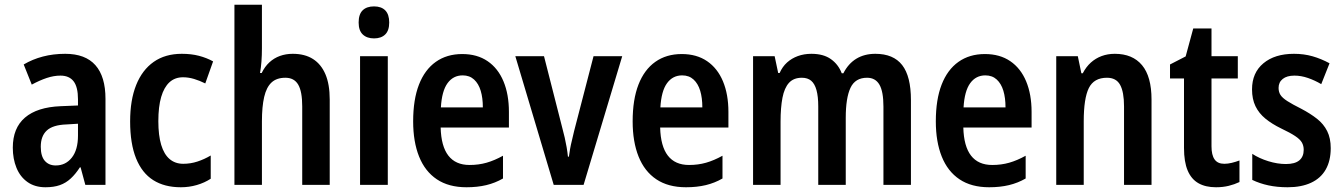

<svg xmlns="http://www.w3.org/2000/svg" viewBox="-20 -780 5667 810"><path d="M255 -553Q340 -553 382.5 -505Q425 -457 425 -363V0H340L320 -74H317Q299 -46 278.5 -27Q258 -8 232.5 1Q207 10 172 10Q127 10 96 -12Q65 -34 49.5 -72Q34 -110 34 -157Q34 -240 85.5 -284Q137 -328 236 -332L309 -335V-361Q309 -413 290.5 -437Q272 -461 235 -461Q207 -461 177 -451Q147 -441 114 -423L80 -508Q117 -530 161 -541.5Q205 -553 255 -553ZM260 -255Q203 -253 177.5 -229.5Q152 -206 152 -161Q152 -121 169 -101.5Q186 -82 215 -82Q257 -82 283 -115Q309 -148 309 -208V-258Z M743 10Q674 10 626.5 -20Q579 -50 554 -112Q529 -174 529 -268Q529 -358 554.5 -421.5Q580 -485 628.5 -519Q677 -553 747 -553Q787 -553 819.5 -544.5Q852 -536 879 -521L846 -428Q822 -440 798.5 -447Q775 -454 752 -454Q718 -454 695 -433Q672 -412 660 -371Q648 -330 648 -269Q648 -209 660 -169Q672 -129 695.5 -109Q719 -89 753 -89Q784 -89 813 -98.5Q842 -108 869 -124V-26Q843 -9 810.5 0.5Q778 10 743 10Z M1085 -576Q1085 -547 1083 -520.5Q1081 -494 1077 -472H1084Q1097 -499 1116.5 -517Q1136 -535 1161 -544Q1186 -553 1215 -553Q1266 -553 1300.5 -531Q1335 -509 1353 -466.5Q1371 -424 1371 -360V0H1255V-331Q1255 -394 1238 -423Q1221 -452 1184 -452Q1147 -452 1125.5 -432Q1104 -412 1094.5 -371Q1085 -330 1085 -268V0H969V-760H1085Z M1616 -543V0H1499V-543ZM1558 -753Q1589 -753 1605.5 -736Q1622 -719 1622 -685Q1622 -651 1605 -634.5Q1588 -618 1558 -618Q1528 -618 1510.5 -634.5Q1493 -651 1493 -685Q1493 -720 1510 -736.5Q1527 -753 1558 -753Z M1930 -552Q1993 -552 2037 -522Q2081 -492 2104 -437Q2127 -382 2127 -308V-242H1839Q1841 -163 1871.5 -123.5Q1902 -84 1961 -84Q1999 -84 2032.5 -93.5Q2066 -103 2102 -123V-27Q2069 -8 2031.5 1Q1994 10 1948 10Q1873 10 1823 -23.5Q1773 -57 1748 -119.5Q1723 -182 1723 -268Q1723 -360 1747.5 -423Q1772 -486 1818.5 -519Q1865 -552 1930 -552ZM1932 -462Q1892 -462 1868 -429Q1844 -396 1840 -327H2017Q2017 -367 2008 -397Q1999 -427 1980 -444.5Q1961 -462 1932 -462Z M2316 0 2154 -543H2275L2353 -237Q2358 -219 2362.5 -199Q2367 -179 2370.5 -159Q2374 -139 2376 -119H2380Q2382 -134 2385 -151.5Q2388 -169 2393 -188.5Q2398 -208 2402 -227L2484 -543H2605L2442 0Z M2856 -552Q2919 -552 2963 -522Q3007 -492 3030 -437Q3053 -382 3053 -308V-242H2765Q2767 -163 2797.5 -123.5Q2828 -84 2887 -84Q2925 -84 2958.5 -93.5Q2992 -103 3028 -123V-27Q2995 -8 2957.5 1Q2920 10 2874 10Q2799 10 2749 -23.5Q2699 -57 2674 -119.5Q2649 -182 2649 -268Q2649 -360 2673.5 -423Q2698 -486 2744.5 -519Q2791 -552 2856 -552ZM2858 -462Q2818 -462 2794 -429Q2770 -396 2766 -327H2943Q2943 -367 2934 -397Q2925 -427 2906 -444.5Q2887 -462 2858 -462Z M3673 -553Q3749 -553 3786 -505.5Q3823 -458 3823 -358V0H3707V-330Q3707 -394 3690 -423Q3673 -452 3638 -452Q3588 -452 3568 -409.5Q3548 -367 3548 -283V0H3432V-331Q3432 -373 3424.5 -400Q3417 -427 3402 -439.5Q3387 -452 3363 -452Q3328 -452 3308.5 -430.5Q3289 -409 3281 -367.5Q3273 -326 3273 -267V0H3157V-543H3248L3263 -472H3269Q3281 -499 3300.5 -516.5Q3320 -534 3346 -543.5Q3372 -553 3403 -553Q3454 -553 3485.5 -530.5Q3517 -508 3531 -471H3538Q3559 -512 3593 -532.5Q3627 -553 3673 -553Z M4135 -552Q4198 -552 4242 -522Q4286 -492 4309 -437Q4332 -382 4332 -308V-242H4044Q4046 -163 4076.5 -123.5Q4107 -84 4166 -84Q4204 -84 4237.5 -93.5Q4271 -103 4307 -123V-27Q4274 -8 4236.5 1Q4199 10 4153 10Q4078 10 4028 -23.5Q3978 -57 3953 -119.5Q3928 -182 3928 -268Q3928 -360 3952.5 -423Q3977 -486 4023.5 -519Q4070 -552 4135 -552ZM4137 -462Q4097 -462 4073 -429Q4049 -396 4045 -327H4222Q4222 -367 4213 -397Q4204 -427 4185 -444.5Q4166 -462 4137 -462Z M4683 -553Q4758 -553 4798 -505Q4838 -457 4838 -360V0H4722V-331Q4722 -392 4705.5 -422Q4689 -452 4650 -452Q4595 -452 4573.5 -408.5Q4552 -365 4552 -268V0H4436V-543H4527L4542 -471H4548Q4562 -498 4582 -516Q4602 -534 4627.5 -543.5Q4653 -553 4683 -553Z M5145 -89Q5160 -89 5176.5 -93Q5193 -97 5209 -103V-12Q5188 -2 5163.5 4Q5139 10 5110 10Q5066 10 5036 -7Q5006 -24 4990.5 -60.5Q4975 -97 4975 -156V-449H4916V-508L4982 -542L5014 -660H5091V-543H5202V-449H5091V-163Q5091 -126 5104 -107.5Q5117 -89 5145 -89Z M5594 -155Q5594 -102 5573 -65Q5552 -28 5511 -9Q5470 10 5412 10Q5368 10 5331 2Q5294 -6 5263 -21V-131Q5292 -112 5330.5 -100Q5369 -88 5405 -88Q5443 -88 5461.5 -103.5Q5480 -119 5480 -148Q5480 -165 5472.5 -178.5Q5465 -192 5444 -206Q5423 -220 5385 -238Q5346 -257 5318.5 -279.5Q5291 -302 5276.5 -332Q5262 -362 5262 -403Q5262 -473 5310 -513Q5358 -553 5439 -553Q5481 -553 5517.5 -542.5Q5554 -532 5589 -513L5554 -425Q5527 -441 5498 -451Q5469 -461 5441 -461Q5409 -461 5391.5 -447Q5374 -433 5374 -409Q5374 -392 5382 -379.5Q5390 -367 5411 -353.5Q5432 -340 5470 -321Q5508 -301 5536 -279Q5564 -257 5579 -227Q5594 -197 5594 -155Z"/></svg>

Font: Noto Sans Khmer Condensed SemiBold
Style: Regular
Weight: 600
Width: 3
Designer: Danh Hong and the Monotype Design Team
Foundry: Monotype Imaging Inc.
Version: Version 2.004